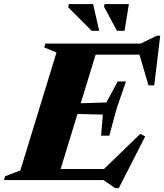

<svg xmlns="http://www.w3.org/2000/svg" viewBox="-62 -904 824 964"><path d="M221.5 -640 160 -666 165.5 -685H435L225.5 0H-42L-36.5 -19L40 -48ZM632 -651 668 -629.5H315L334.5 -685H643.5L726 -725H742.5L712.5 -475.5H683.5ZM516 40.5 457.5 0H125L145.5 -55.5H507.5L440.5 -36.5L642.5 -232L667 -219L534.5 40.5ZM487 -223H445.5L454.5 -328.5L250 -334L266 -383.5L472 -389.5L529 -495H570.5L523.5 -358.5ZM436 -749.5H398L280 -868L284 -883.5H405.5ZM563.5 -749.5H525L460 -871L463.5 -883.5H585Z"/></svg>

Font: Newsreader 36pt ExtraBold
Style: Italic
Weight: 800
Italic angle: -17°
Designer: Hugues Gentile
Foundry: Production Type
Version: Version 1.003